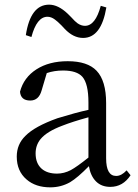

<svg xmlns="http://www.w3.org/2000/svg" viewBox="-20 -791 592 825"><path d="M196 14Q133 14 94 -20Q52 -56 52 -118Q52 -171 89 -207Q129 -248 227 -283Q305 -307 360 -319V-351Q360 -431 334 -461Q310 -488 251 -488Q213 -488 181 -477L159 -403Q147 -359 110 -359Q69 -359 66 -397Q82 -458 136.5 -493Q191 -528 271 -528Q356 -528 395 -487Q436 -444 436 -348V-111Q436 -35 479 -35Q502 -35 524 -59L541 -38Q508 12 454 12Q416 12 392.5 -11.5Q369 -35 362 -77Q313 -27 281 -8Q242 14 196 14ZM225 -45Q255 -45 284 -60Q310 -74 360 -114V-287Q291 -268 248 -251Q181 -226 154 -193Q133 -167 133 -132Q133 -89 159 -66Q183 -45 225 -45ZM337 -628Q295 -628 258 -667Q253 -672 244 -682Q226 -700 216 -707Q200 -719 184 -719Q138 -719 115 -632L91 -640Q111 -771 191 -771Q230 -771 271 -732Q276 -727 286 -717Q303 -698 313 -691Q329 -680 345 -680Q390 -680 413 -766L437 -759Q415 -628 337 -628Z"/></svg>

Font: GenRyuMin TW R
Style: Regular
Weight: 400
Version: Version 1.501;PS 1;hotconv 16.6.51;makeotf.lib2.5.65220